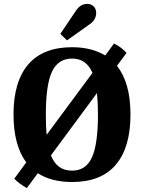

<svg xmlns="http://www.w3.org/2000/svg" viewBox="-20 -919 735 980"><path d="M53 -7 114 -90Q49 -178 49 -335Q49 -503 124.5 -590.5Q200 -678 348 -678Q447 -678 517 -636L562 -697Q601 -677 626 -649L577 -583Q646 -496 646 -335Q646 -166 571 -78Q496 10 348 10Q242 10 173 -35L117 41Q75 17 53 -7ZM348 -620Q277 -620 245.5 -553.5Q214 -487 214 -335Q214 -271 218 -231L452 -547Q421 -620 348 -620ZM480 -335Q480 -391 475 -444L240 -126Q256 -86 282.5 -67Q309 -48 348 -48Q418 -48 449 -115Q480 -182 480 -335ZM368 -865Q391 -899 425 -899Q446 -899 458.5 -886Q471 -873 471 -852Q471 -837 463 -822Q455 -807 439 -796L322 -713L288 -746Z"/></svg>

Font: Caladea
Style: Bold
Weight: 700
Designer: Carolina Giovagnoli and Andres Torresi
Foundry: Carolina Giovagnoli & Andres Torresi
Version: Version 1.001